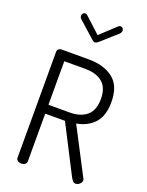

<svg xmlns="http://www.w3.org/2000/svg" viewBox="-178 -1071 886 1160"><g transform="rotate(20 264.5 -491.5)"><path d="M391 -985Q399 -985 404.5 -978.5Q410 -972 410 -963Q410 -951 398 -940L297 -850Q285 -840 277 -840Q267 -840 257 -850L156 -940Q143 -950 143 -963Q143 -972 148.5 -978.5Q154 -985 162 -985Q171 -985 177 -979L277 -887L376 -979Q382 -985 391 -985ZM101 -731H278Q375 -731 434.5 -685Q494 -639 494 -534Q494 -446 451.5 -399.5Q409 -353 338 -341L492 -45Q496 -40 496 -32Q496 -19 484 -8.5Q472 2 458 2Q447 2 439 -7.5Q431 -17 423 -33L269 -333H142V-26Q142 -14 132 -7Q122 0 109 0Q95 0 85.5 -7Q76 -14 76 -26V-707Q76 -717 83 -723.5Q90 -730 101 -731ZM142 -390H278Q348 -390 388 -424Q428 -458 428 -531Q428 -603 388 -636.5Q348 -670 278 -670H142Z"/></g></svg>

Font: Dosis
Style: Regular
Weight: 400
Designer: Edgar Tolentino, Pablo Impallari, Igino Marini
Foundry: Edgar Tolentino, Pablo Impallari, Igino Marini
Version: Version 1.007;Glyphs 3.1.1 (3134)